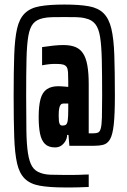

<svg xmlns="http://www.w3.org/2000/svg" viewBox="-20 -716 558 844"><path d="M263 108Q198 108 155.5 100.5Q113 93 89 69.5Q65 46 55 2Q45 -42 42.5 -114.5Q40 -187 40 -294Q40 -401 42.5 -473.5Q45 -546 55 -590Q65 -634 89 -657.5Q113 -681 155 -688.5Q197 -696 263 -696Q329 -696 370.5 -688.5Q412 -681 435.5 -657.5Q459 -634 469.5 -590Q480 -546 482.5 -474Q485 -402 485 -294Q485 -213 480 -168Q475 -123 463.5 -103.5Q452 -84 433.5 -79.5Q415 -75 390 -75H285L281 -123H275Q275 -108 267 -95Q259 -82 248 -75Q237 -68 222 -68Q193 -68 177.5 -83.5Q162 -99 156 -128.5Q150 -158 150 -201Q150 -250 158 -280Q166 -310 185.5 -323.5Q205 -337 236 -337Q243 -337 249.5 -336.5Q256 -336 263.5 -335.5Q271 -335 280 -334V-357Q280 -383 279 -398.5Q278 -414 273 -421.5Q268 -429 258 -432Q248 -435 229 -435Q221 -435 213.5 -435Q206 -435 198.5 -434Q191 -433 183 -432Q175 -431 165 -429V-509Q191 -513 215 -515.5Q239 -518 258 -518Q290 -518 311 -509.5Q332 -501 345 -481.5Q358 -462 364 -428.5Q370 -395 370 -346V-130H391Q404 -130 411.5 -133.5Q419 -137 423 -151.5Q427 -166 428 -199.5Q429 -233 429 -294Q429 -390 427.5 -453Q426 -516 420 -553.5Q414 -591 399 -610Q384 -629 357 -635Q339 -640 316 -640.5Q293 -641 263 -641Q232 -641 209 -640.5Q186 -640 169 -636Q141 -630 126 -612.5Q111 -595 104.5 -557.5Q98 -520 96.5 -456Q95 -392 95 -294Q95 -203 96 -141.5Q97 -80 103 -42Q109 -4 121.5 16Q134 36 158 44Q176 51 201.5 52Q227 53 262 53Q284 53 300 53Q316 53 328.5 52.5Q341 52 351 51.5Q361 51 370 51V106Q363 106 352 106.5Q341 107 327 107.5Q313 108 296.5 108Q280 108 263 108ZM255 -164Q265 -164 270.5 -168.5Q276 -173 278 -188.5Q280 -204 280 -236V-261H260Q252 -261 247.5 -256.5Q243 -252 240.5 -241Q238 -230 238 -208Q238 -194 239 -184Q240 -174 243.5 -169Q247 -164 255 -164Z"/></svg>

Font: Saira UltraCondensed ExtraBold
Style: Regular
Weight: 800
Width: 1
Designer: Hector Gatti with collaboration of the Omnibus-Type team
Foundry: Omnibus-Type
Version: Version 1.101